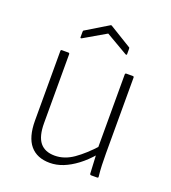

<svg xmlns="http://www.w3.org/2000/svg" viewBox="-125 -755 765 860"><g transform="rotate(20 257.0 -325.0)"><path d="M209 11Q148 11 115.5 -27.5Q83 -66 83 -145V-476Q83 -482 88 -482H119Q125 -482 125 -476V-148Q125 -85 148.5 -56Q172 -27 219 -27Q265 -27 308 -57Q351 -87 398 -139L399 -98Q368 -62 336 -38Q304 -14 272.5 -1.5Q241 11 209 11ZM404 0Q398 0 397 -5Q396 -29 394.5 -53Q393 -77 392 -102L390 -120V-476Q390 -482 396 -482H427Q432 -482 432 -476V-115Q432 -86 433 -59Q434 -32 437 -6Q438 0 431 0ZM153 -562Q147 -560 147 -565V-591Q147 -597 150 -598L254 -661Q258 -664 262 -661L365 -598Q369 -597 369 -591V-565Q369 -560 363 -562L258 -623Z"/></g></svg>

Font: Sofia Sans Semi Condensed ExtraLight
Style: Regular
Weight: 250
Version: Version 4.100